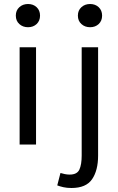

<svg xmlns="http://www.w3.org/2000/svg" viewBox="-20 -722 590 959"><path d="M160 0V-486H78V0ZM266 204Q279 209 296.5 213Q314 217 337 217Q410 217 440 173Q470 129 470 55V-486H388V55Q388 100 376.5 125Q365 150 328 150Q315 150 303.5 147.5Q292 145 282 142ZM59 -644Q59 -618 76.5 -602Q94 -586 120 -586Q146 -586 163 -602Q180 -618 180 -644Q180 -670 163 -686Q146 -702 120 -702Q94 -702 76.5 -686Q59 -670 59 -644ZM369 -644Q369 -618 386.5 -602Q404 -586 430 -586Q456 -586 473 -602Q490 -618 490 -644Q490 -670 473 -686Q456 -702 430 -702Q404 -702 386.5 -686Q369 -670 369 -644Z"/></svg>

Font: Codetta
Style: Regular
Weight: 400
Italic angle: -11°
Designer: Ulrich Proeller
Foundry: PROSA GmbH
Version: Version 2.00;September 29, 2018;FontCreator 11.5.0.2427 64-b